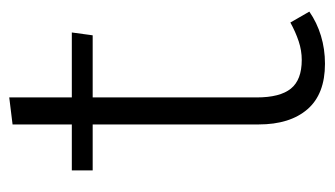

<svg xmlns="http://www.w3.org/2000/svg" viewBox="-170 -524 706 405"><g transform="rotate(-90 182.5 -322.0)"><path d="M25 -523H122V-648L179 -655V-523H316L310 -479H179V-133Q179 -84 197.5 -61Q216 -38 258 -38Q278 -38 297.5 -44.5Q317 -51 337 -62L360 -22Q337 -6 309 2.5Q281 11 250 11Q186 11 154 -26Q122 -63 122 -129V-479H25Z"/></g></svg>

Font: Jldddboxgfspflltxgxzjzlszac
Style: Regular
Weight: 300
Designer: Carrois Corporate & Edenspiekermann
Foundry: Carrois Corporate GbR & Edenspiekermann AG
Version: Version 2.001